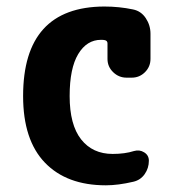

<svg xmlns="http://www.w3.org/2000/svg" viewBox="-20 -550 540 580"><path d="M381.8 -521.5Q406.2 -516.6 420.4 -495.1Q434.6 -473.6 434.6 -448.2V-372.1Q434.6 -348.6 418 -332Q401.4 -315.4 377.9 -315.4H362.3Q338.9 -315.4 321.8 -332Q304.7 -348.6 304.7 -372.1V-418.9Q304.7 -426.8 296.9 -428.7Q293 -429.7 285.2 -429.7Q242.2 -429.7 216.3 -386.7Q190.4 -343.8 190.4 -259.8Q190.4 -172.9 225.1 -128.9Q259.8 -85 320.3 -85Q357.4 -85 384.8 -93.8Q401.4 -98.6 415.5 -89.8Q429.7 -81.1 429.7 -64.5Q429.7 -42 417 -23.9Q404.3 -5.9 382.8 -1Q336.9 9.8 299.8 9.8Q181.6 9.8 115.7 -58.6Q49.8 -127 49.8 -259.8Q49.8 -529.3 294.9 -530.3Q339.8 -530.3 381.8 -521.5Z"/></svg>

Font: Rounded Mgen+ 1mn bold
Style: Bold
Weight: 700
Designer: [Source Han Sans]
Ryoko NISHIZUKA  (kana & ideographs); Paul D. Hunt (Latin, Greek & Cyrillic); Wenlong ZHANG  (bopomofo
Version: Version 1.059.20150602